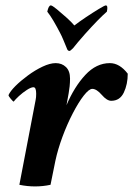

<svg xmlns="http://www.w3.org/2000/svg" viewBox="-20 -666 480 692"><path d="M106.4 5.9Q78.1 5.9 49.8 0L108.4 -305.7Q109.4 -310.5 109.9 -315.9Q110.4 -321.3 110.4 -328.1Q110.4 -351.6 100.6 -351.6Q91.8 -351.6 76.7 -341.8Q61.5 -332 48.3 -319.8Q35.2 -307.6 29.3 -299.8Q27.3 -299.8 19 -309.6Q10.7 -319.3 10.7 -323.2Q16.6 -336.9 35.6 -356Q54.7 -375 80.6 -394Q106.4 -413.1 133.3 -425.8Q160.2 -438.5 180.7 -438.5Q203.1 -438.5 217.8 -424.3Q232.4 -410.2 232.4 -382.8Q232.4 -368.2 231 -355Q229.5 -341.8 227.5 -330.1L219.7 -287.1Q248 -353.5 287.6 -396Q327.1 -438.5 376 -438.5Q411.1 -438.5 440.4 -400.4Q440.4 -362.3 426.3 -332.5Q412.1 -302.7 380.9 -302.7Q365.2 -302.7 346.7 -324.2Q328.1 -345.7 312.5 -345.7Q300.8 -345.7 281.7 -321.3Q262.7 -296.9 242.2 -257.3Q221.7 -217.8 205.1 -172.9Q188.5 -127.9 179.7 -86.9L162.1 0Q134.8 5.9 106.4 5.9ZM248 -574.2Q265.6 -587.9 290.5 -604.5Q315.4 -621.1 336.4 -633.8Q357.4 -646.5 361.3 -646.5Q370.1 -646.5 365.2 -624Q351.6 -612.3 331.5 -591.8Q311.5 -571.3 286.1 -543Q274.4 -530.3 260.3 -513.2Q246.1 -496.1 243.2 -492.2Q233.4 -482.4 230.5 -482.4Q223.6 -482.4 220.7 -492.2Q213.9 -508.8 208 -522.9Q202.1 -537.1 196.3 -547.9Q183.6 -572.3 172.4 -591.3Q161.1 -610.4 150.4 -624Q155.3 -646.5 163.1 -646.5Q168 -646.5 184.1 -633.3Q200.2 -620.1 218.8 -603.5Q237.3 -586.9 248 -574.2Z"/></svg>

Font: Crimson Text
Style: Bold Italic
Weight: 700
Italic angle: -11°
Designer: Sebastian Kosch
Foundry: Sebastian Kosch
Version: Version 1.100; ttfautohint (v1.8.4)